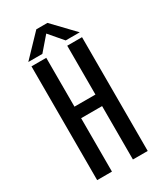

<svg xmlns="http://www.w3.org/2000/svg" viewBox="-212 -940 873 1023"><g transform="rotate(-30 225.0 -429.0)"><path d="M384 -728.5H297.5L226 -812L154 -728.5H67.5L191.5 -858H260ZM290.5 -700H381.5V0H290.5V-328.5H161.5V0H70.5V-700H161.5V-399.5H290.5Z"/></g></svg>

Font: League Mono Condensed
Style: Regular
Weight: 400
Width: 1
Designer: Tyler Finck
Foundry: The League of Moveable Type / Tyler Finck
Version: Version 2.210